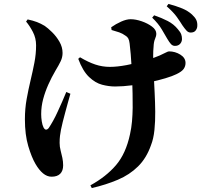

<svg xmlns="http://www.w3.org/2000/svg" viewBox="-20 -869 1040 979"><path d="M872 -635Q860 -635 851.5 -644.5Q843 -654 833 -671Q822 -690 805 -719Q788 -748 756 -779L766 -791Q804 -778 835 -762Q866 -746 887 -720Q900 -705 904 -694Q908 -683 908 -669Q907 -654 897.5 -644.5Q888 -635 872 -635ZM441 76Q521 32 571.5 -27Q622 -86 643 -185Q650 -216 653 -249.5Q656 -283 656.5 -319Q657 -355 656 -391.5Q655 -428 654 -464Q653 -495 651 -528.5Q649 -562 646.5 -593Q644 -624 641 -647Q639 -664 634 -673Q629 -682 620 -687Q605 -698 588 -704Q571 -710 549 -716L547 -730Q571 -747 598 -759Q625 -771 646 -771Q672 -771 702.5 -760.5Q733 -750 755 -733.5Q777 -717 777 -697Q777 -685 770.5 -670.5Q764 -656 763 -630Q761 -611 761 -584.5Q761 -558 762 -532Q763 -506 764 -486Q766 -445 768.5 -396.5Q771 -348 771.5 -299.5Q772 -251 767.5 -206.5Q763 -162 750 -129Q727 -63 684 -20.5Q641 22 581 47.5Q521 73 448 90ZM243 32Q220 32 199.5 15Q179 -2 161 -33Q141 -67 124 -124.5Q107 -182 107 -261Q107 -315 116 -364.5Q125 -414 136 -460Q147 -506 155.5 -550Q164 -594 164 -638Q164 -675 147.5 -706.5Q131 -738 113 -759L121 -770Q149 -764 168.5 -756.5Q188 -749 208 -737Q224 -726 245.5 -705Q267 -684 283 -656.5Q299 -629 299 -599Q299 -577 289.5 -557Q280 -537 263 -509Q243 -475 226.5 -438Q210 -401 200 -363.5Q190 -326 190 -287Q190 -269 193 -250Q196 -231 202 -219Q208 -208 215 -208Q222 -208 229 -217Q239 -232 251 -253.5Q263 -275 274.5 -300.5Q286 -326 297.5 -351.5Q309 -377 318 -400L339 -391Q332 -368 325.5 -343Q319 -318 312 -293.5Q305 -269 300 -247.5Q295 -226 291 -208Q288 -192 286 -177Q284 -162 284 -140Q284 -121 289 -102Q294 -83 298 -64Q302 -45 302 -26Q302 2 287 17Q272 32 243 32ZM567 -428Q535 -428 500.5 -437Q466 -446 434 -476.5Q402 -507 379 -569L388 -577Q430 -552 466 -540Q502 -528 540 -528Q577 -528 625 -537Q673 -546 719 -559.5Q765 -573 794 -586Q818 -597 827.5 -602Q837 -607 842 -607Q873 -607 899.5 -590.5Q926 -574 926 -548Q926 -531 916.5 -517.5Q907 -504 880 -491Q860 -481 823.5 -470Q787 -459 742.5 -449.5Q698 -440 652.5 -434Q607 -428 567 -428ZM952 -703Q940 -703 930.5 -713.5Q921 -724 910 -740Q899 -758 882 -782Q865 -806 830 -837L839 -849Q880 -838 909 -826Q938 -814 959 -795Q975 -780 981 -767Q987 -754 986 -737Q986 -725 978 -714Q970 -703 952 -703Z"/></svg>

Font: Noto Serif SC ExtraLight ExtraBold
Style: Regular
Weight: 800
Version: Version 2.002-H1;hotconv 1.1.0;makeotfexe 2.6.0